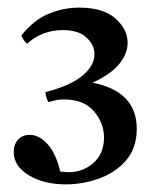

<svg xmlns="http://www.w3.org/2000/svg" viewBox="-20 -808 413 504"><path d="M99 -566 110 -569Q170 -586 199 -611.5Q228 -637 228 -666Q228 -690 207 -709.5Q186 -729 145 -729Q90 -729 51 -693Q41 -702 36 -715Q69 -756 108 -772Q147 -788 188 -788Q251 -788 283 -759.5Q315 -731 315 -696Q315 -667 293 -640Q271 -613 223 -591Q339 -568 339 -470Q339 -419 310.5 -386.5Q282 -354 239 -339Q196 -324 153 -324Q95 -324 55.5 -348Q16 -372 16 -409Q16 -429 27.5 -441.5Q39 -454 58 -454Q83 -454 105 -429.5Q127 -405 138 -358Q144 -357 150 -356.5Q156 -356 160 -356Q198 -356 225.5 -380.5Q253 -405 253 -447Q253 -485 226.5 -516Q200 -547 148 -547Q135 -547 126.5 -545Q118 -543 107 -540Q101 -550 99 -566Z"/></svg>

Font: Tiro Bangla
Style: Regular
Weight: 400
Designer: Bangla: John Hudson & Fiona Ross. Latin: John Hudson.
Foundry: Tiro Typeworks Ltd.
Version: Version 1.60